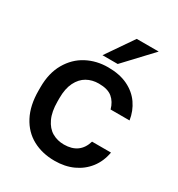

<svg xmlns="http://www.w3.org/2000/svg" viewBox="-178 -856 911 983"><g transform="rotate(30 277.5 -364.5)"><path d="M40 -260V-280Q40 -363 74 -422Q108 -481 164.5 -511Q221 -541 290 -541Q358 -541 406.5 -517.5Q455 -494 483.5 -453Q512 -412 520 -360H408Q397 -400 370 -422.5Q343 -445 290 -445Q251 -445 220 -427.5Q189 -410 170.5 -373Q152 -336 152 -280V-260Q152 -200 170.5 -160.5Q189 -121 220 -103Q251 -85 290 -85Q383 -85 408 -170H520Q510 -114 478.5 -73.5Q447 -33 399 -11Q351 11 290 11Q217 11 160.5 -19.5Q104 -50 72 -111Q40 -172 40 -260ZM343 -740H473L323 -580H233Z"/></g></svg>

Font: .
Style: 
Weight: 500
Designer: A.Korolkova, Vitaly Kuzmin
Foundry: ParaType Ltd
Version: Version 1.000; Glyphs 3.2, build 3192.0